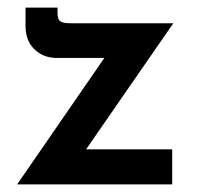

<svg xmlns="http://www.w3.org/2000/svg" viewBox="-20 -484 527 504"><path d="M206 -92H432V0H25L254 -332H128Q94 -332 70.5 -354.5Q47 -377 47 -416V-464H131V-450Q131 -433 138.5 -428Q146 -423 165 -423H435Z"/></svg>

Font: Josefin Sans SemiBold
Style: Regular
Weight: 600
Designer: Santiago Orozco
Foundry: Typemade
Version: Version 2.000